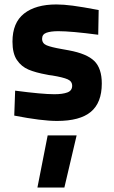

<svg xmlns="http://www.w3.org/2000/svg" viewBox="-20 -531 512 862"><path d="M44 -12 48 -124Q169 -108 224 -108Q261 -108 282.5 -116Q304 -124 304 -146Q304 -166 283.5 -175Q263 -184 215 -192Q197 -194 190 -196Q140 -205 108 -218.5Q76 -232 56 -261.5Q36 -291 36 -344Q36 -429 88 -470Q140 -511 233 -511Q265 -511 307 -505.5Q349 -500 423 -486L421 -375Q300 -391 242 -391Q208 -391 188.5 -384Q169 -377 169 -357Q169 -336 189.5 -327.5Q210 -319 256 -311L289 -305Q370 -290 403.5 -257Q437 -224 437 -156Q437 -70 388 -29Q339 12 236 12Q167 12 44 -12ZM194 77H324L269 311H148Z"/></svg>

Font: Cairo
Style: Bold
Weight: 700
Designer: Mohamed Gaber
Foundry: Kief Type Foundry
Version: Version 2.100